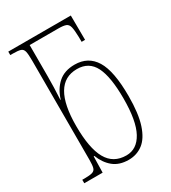

<svg xmlns="http://www.w3.org/2000/svg" viewBox="-188 -855 854 960"><g transform="rotate(-30 239.0 -375.0)"><path d="M268 10Q214 10 180 -18Q146 -46 128 -93H124L122 0H16V-20H29Q60 -20 74.5 -24.5Q89 -29 93 -43.5Q97 -58 97 -89V-661Q97 -698 93 -714.5Q89 -731 75 -735.5Q61 -740 31 -740H16V-760H377L378 -619H358V-646Q357 -686 352.5 -705Q348 -724 334 -729.5Q320 -735 291 -735H125V-555Q125 -528 124 -491Q123 -454 121 -421H123Q139 -474 175 -506Q211 -538 270 -538Q348 -538 387 -474.5Q426 -411 426 -267Q426 -166 406 -105Q386 -44 350.5 -17Q315 10 268 10ZM269 -15Q330 -15 364 -77.5Q398 -140 398 -269Q398 -394 368 -453.5Q338 -513 269 -513Q124 -513 124 -268Q124 -140 159 -77.5Q194 -15 269 -15Z"/></g></svg>

Font: Noto Serif Condensed Thin
Style: Regular
Weight: 100
Width: 3
Designer: Monotype Design Team
Foundry: Monotype Imaging Inc.
Version: Version 2.013; ttfautohint (v1.8.4.7-5d5b)